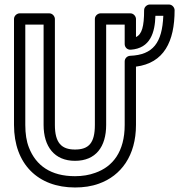

<svg xmlns="http://www.w3.org/2000/svg" viewBox="-20 -795 814 850"><path d="M312 -83C404 -83 450 -145 450 -242V-686H532V-600C532 -587 542 -574 559 -575C646 -581 666 -652 668 -725H703C698 -606 658 -552 556 -548C542 -547 532 -536 532 -523V-242C532 -123 479 -57 402 -30C375 -20 345 -15 312 -15C205 -15 139 -62 108 -142C97 -170 92 -203 92 -242V-686H173V-242C173 -146 221 -83 312 -83ZM312 35C350 35 385 30 418 18C516 -17 582 -106 582 -242V-500C706 -516 753 -611 753 -750C753 -761 743 -775 728 -775H643C632 -775 618 -765 618 -750C618 -677 608 -643 582 -631V-711C582 -722 572 -736 557 -736H425C414 -736 400 -726 400 -711V-242C400 -162 373 -133 312 -133C252 -133 223 -163 223 -242V-711C223 -722 213 -736 198 -736H67C56 -736 42 -726 42 -711V-242C42 -68 149 35 312 35Z"/></svg>

Font: Asimov
Style: NarOu
Weight: 500
Designer: Google
Version: Version 2.000980; 2014